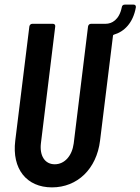

<svg xmlns="http://www.w3.org/2000/svg" viewBox="-20 -803 608 831"><path d="M558 -783H520C513 -783 508 -779 507 -771C496 -717 464 -700 437 -700H374C367 -700 362 -695 361 -688L299 -182C292 -129 260 -92 217 -92C174 -92 151 -129 157 -182L219 -688C220 -695 216 -700 209 -700H120C113 -700 108 -695 107 -688L46 -194C31 -72 95 8 205 8C315 8 398 -72 413 -194L469 -648C469 -651 470 -652 473 -653C518 -666 556 -704 568 -771C569 -779 565 -783 558 -783Z"/></svg>

Font: Barlow Condensed SemiBold
Style: Italic
Weight: 600
Width: 3
Italic angle: -7°
Designer: Jeremy Tribby
Foundry: Tribby Type
Version: Version 1.422;hotconv 1.0.109;makeotfexe 2.5.65596